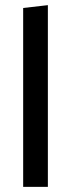

<svg xmlns="http://www.w3.org/2000/svg" viewBox="-20 -726 276 746"><path d="M166 0V-706L70 -695V0Z"/></svg>

Font: Catamaran Medium
Style: Regular
Weight: 500
Designer: Pria Ravichandran
Version: Version 2.000